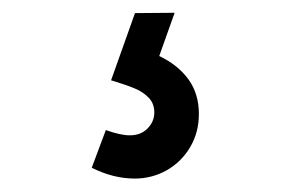

<svg xmlns="http://www.w3.org/2000/svg" viewBox="-20 -32 442 293"><path d="M120 224 141.5 166.5Q164 174.5 178 174.5Q195 174.5 205.2 164Q215.5 153.5 215.5 139.5Q215.5 126 206.8 117Q198 108 185.2 102.8Q172.5 97.5 149.5 90.5L186 -12L246.5 -12.5L223 53.5Q251.5 67 267.5 89Q283.5 111 283.5 142Q283.5 170 270.2 192.5Q257 215 234.5 227.8Q212 240.5 185.5 240.5Q153 240.5 120 224Z"/></svg>

Font: CCSD_manrope Medium
Style: Regular
Weight: 500
Designer: Mikhail Sharanda
Foundry: Mikhail Sharanda
Version: Version 4.503